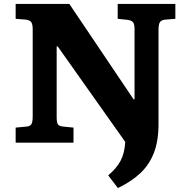

<svg xmlns="http://www.w3.org/2000/svg" viewBox="-20 -720 957 969"><path d="M59 0V-76L112 -81Q130 -82 137.5 -92Q145 -102 145 -132V-572Q145 -596 138.5 -607Q132 -618 110 -621L59 -625V-700H330L654 -219H659V-573Q659 -598 651.5 -607.5Q644 -617 623 -620L574 -625V-700H865V-625L814 -621Q794 -619 787 -608Q780 -597 780 -570V-95Q780 -6 755.5 54.5Q731 115 685.5 156.5Q640 198 575 229L526 165Q568 130 588.5 91.5Q609 53 612 -3V-4L271 -486H266V-128Q266 -104 271.5 -93.5Q277 -83 301 -81L351 -76V0Z"/></svg>

Font: Literata 7pt
Style: Bold
Weight: 700
Designer: Latin by Veronika Burian and Jose Scaglione. Greek by Irene Vlachou. Cyrillic by Vera Evstafieva.
Foundry: TypeTogether
Version: Version 3.002